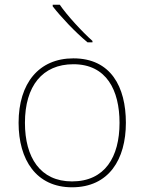

<svg xmlns="http://www.w3.org/2000/svg" viewBox="-20 -852 615 816"><path d="M234 -832H204V-825C239 -780 299 -716 352 -672H373V-678C328 -718 263 -789 234 -832ZM515 -330C515 -483 451 -604 292 -604C145 -604 59 -498 59 -330C59 -173 134 -56 286 -56C443 -56 515 -175 515 -330ZM86 -330C86 -486 160 -579 292 -579C433 -579 488 -468 488 -330C488 -185 426 -81 286 -81C151 -81 86 -183 86 -330Z"/></svg>

Font: Noto Sans Malayalam UI Thin
Style: Regular
Weight: 100
Designer: Jelle Bosma - Monotype Design Team
Foundry: Monotype Imaging Inc.
Version: Version 2.104